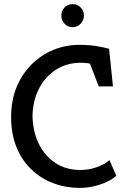

<svg xmlns="http://www.w3.org/2000/svg" viewBox="-20 -909 612 933"><path d="M369 4Q298 4 237 -19.5Q176 -43 130 -88Q84 -133 59 -196.5Q34 -260 34 -340Q34 -420 60 -484Q86 -548 132 -594.5Q178 -641 238 -666Q298 -691 366 -691Q416 -691 452.5 -684.5Q489 -678 510 -672L529 -489H460L417 -600Q410 -601 401.5 -602.5Q393 -604 372 -604Q304 -604 251.5 -570Q199 -536 169.5 -478.5Q140 -421 138 -348Q139 -273 167 -213.5Q195 -154 247 -118.5Q299 -83 371 -83Q409 -83 447 -95.5Q485 -108 512 -131L545 -55Q528 -39 499.5 -25.5Q471 -12 437 -4Q403 4 369 4ZM333 -777Q309 -777 293.5 -794Q278 -811 278 -833Q278 -856 293.5 -872.5Q309 -889 333 -889Q356 -889 372 -872.5Q388 -856 388 -833Q388 -811 372 -794Q356 -777 333 -777Z"/></svg>

Font: Kreon
Style: Regular
Weight: 400
Designer: Julia Petretta
Foundry: Julia Petretta and Eli Heuer
Version: Version 2.002